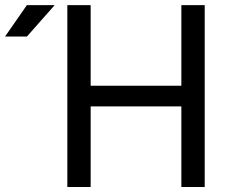

<svg xmlns="http://www.w3.org/2000/svg" viewBox="-20 -743 902 763"><path d="M247.6 -722.7V0H340.3V-320.3H700.7V0H793.5V-722.7H700.7V-402.3H340.3V-722.7ZM86.9 -597.7H0L86.9 -722.7H197.3Z"/></svg>

Font: Giphurs SC
Style: Regular
Weight: 400
Version: Version 0.920